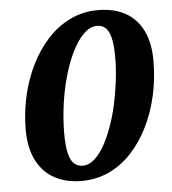

<svg xmlns="http://www.w3.org/2000/svg" viewBox="-49 -692 674 752"><g transform="rotate(-5 287.5 -316.5)"><path d="M242 14Q182 14 137 -10Q92 -34 66.5 -83Q41 -132 41 -204Q41 -271 55.5 -335.5Q70 -400 97.5 -456Q125 -512 164 -555Q203 -598 253.5 -622.5Q304 -647 363 -647Q426 -647 470.5 -622.5Q515 -598 539 -550Q563 -502 563 -431Q563 -361 548.5 -295.5Q534 -230 506.5 -174Q479 -118 440 -75.5Q401 -33 351 -9.5Q301 14 242 14ZM252 -45Q275 -45 296.5 -63.5Q318 -82 336 -113.5Q354 -145 369 -186.5Q384 -228 394 -274.5Q404 -321 409.5 -368Q415 -415 415 -458Q415 -506 408 -534Q401 -562 387.5 -574Q374 -586 354 -586Q331 -586 310 -568.5Q289 -551 270.5 -520.5Q252 -490 237 -450Q222 -410 211.5 -364.5Q201 -319 195.5 -271Q190 -223 190 -178Q190 -128 197 -99Q204 -70 218 -57.5Q232 -45 252 -45Z"/></g></svg>

Font: Source Serif 4
Style: Bold Italic
Weight: 700
Italic angle: -12°
Designer: Frank Grießhammer
Foundry: Adobe Systems Incorporated
Version: Version 4.004;hotconv 1.0.116;makeotfexe 2.5.65601